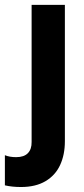

<svg xmlns="http://www.w3.org/2000/svg" viewBox="-51 -543 341 778"><path d="M-31.2 208V85.9Q-12.2 93.8 14.6 93.8Q46.4 93.8 62 77.6Q77.6 61.5 77.1 32.2V-523.4H211.9V29.3Q211.9 84 192.6 125.7Q173.3 167.5 133.3 191.2Q93.3 214.8 34.2 214.8Q-2.4 214.8 -31.2 208Z"/></svg>

Font: Reddit Sans Strawberry
Style: Bold
Weight: 700
Designer: Stephen Hutchings
Foundry: Reddit
Version: Version 1.013